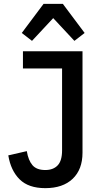

<svg xmlns="http://www.w3.org/2000/svg" viewBox="-20 -964 521 996"><path d="M408 -698V-172Q408 -85 357 -36.5Q306 12 215 12Q128 12 82 -33.5Q36 -79 23 -158L119 -180Q127 -132 148.5 -107Q170 -82 215 -82Q256 -82 279 -106Q302 -130 302 -184V-609H99V-698ZM306 -944 419 -793 366 -752 256 -870 146 -752 93 -793 206 -944Z"/></svg>

Font: IBM Plex Sans Condensed Medium
Style: Regular
Weight: 500
Width: 3
Designer: Mike Abbink, Paul van der Laan, Pieter van Rosmalen
Foundry: Bold Monday
Version: Version 1.3